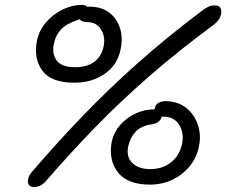

<svg xmlns="http://www.w3.org/2000/svg" viewBox="-20 -739 946 780"><path d="M282 -403Q188 -403 152 -452Q116 -501 130 -573Q138 -614 166 -647Q194 -680 233 -699.5Q272 -719 313 -719Q329 -719 334 -711Q338 -712 342 -712Q392 -712 423.5 -688Q455 -664 467.5 -624.5Q480 -585 470 -539Q458 -476 406 -439.5Q354 -403 282 -403ZM120 21Q96 21 93.5 1.5Q91 -18 109 -40Q212 -160 317.5 -269.5Q423 -379 540 -483Q657 -587 795 -691Q814 -706 826 -711.5Q838 -717 853 -717Q872 -717 877 -703.5Q882 -690 875 -672Q868 -654 849 -639Q704 -532 585.5 -428.5Q467 -325 365.5 -220.5Q264 -116 168 -5Q155 10 142.5 15.5Q130 21 120 21ZM199 -561Q190 -520 210.5 -493Q231 -466 284 -466Q335 -466 364 -488.5Q393 -511 401 -551Q409 -589 390.5 -619Q372 -649 336 -649Q313 -649 303 -661Q300 -659 296 -658Q248 -642 226.5 -618Q205 -594 199 -561ZM589 11Q498 11 459 -39Q420 -89 434 -164Q442 -201 467.5 -230.5Q493 -260 530 -277.5Q567 -295 608 -295V-297Q612 -315 624.5 -321.5Q637 -328 651 -328Q702 -328 736 -301Q770 -274 784 -231.5Q798 -189 788 -144Q779 -98 750 -63Q721 -28 679.5 -8.5Q638 11 589 11ZM501 -145Q492 -102 517.5 -77Q543 -52 590 -52Q641 -52 675.5 -80Q710 -108 720 -156Q728 -200 707.5 -232.5Q687 -265 644 -265Q640 -265 637 -265Q635 -255 625.5 -246Q616 -237 596 -234Q551 -227 529.5 -202.5Q508 -178 501 -145Z"/></svg>

Font: Shantell Sans Normal
Style: Italic
Weight: 300
Italic angle: -11.31°
Designer: Stephen Nixon, Anya Danilova, Shantell Martin
Foundry: Arrow Type
Version: Version 1.008;[a672d596b]